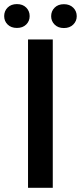

<svg xmlns="http://www.w3.org/2000/svg" viewBox="-63 -900 388 920"><path d="M189.9 -710.9V0H71.3V-710.9ZM-43 -822.8Q-43 -847.2 -26.4 -863.8Q-9.8 -880.4 18.1 -880.4Q45.9 -880.4 62.5 -863.8Q79.1 -847.2 79.1 -822.8Q79.1 -798.8 62.5 -782.5Q45.9 -766.1 18.1 -766.1Q-9.8 -766.1 -26.4 -782.5Q-43 -798.8 -43 -822.8ZM182.1 -822.3Q182.1 -846.7 198.7 -863.3Q215.3 -879.9 243.2 -879.9Q271 -879.9 287.8 -863.3Q304.7 -846.7 304.7 -822.3Q304.7 -798.8 287.8 -782.2Q271 -765.6 243.2 -765.6Q215.3 -765.6 198.7 -782.2Q182.1 -798.8 182.1 -822.3Z"/></svg>

Font: Roboto Condensed Medium
Style: Regular
Weight: 500
Designer: Christian Robertson
Foundry: Google
Version: Version 3.0